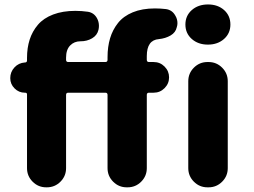

<svg xmlns="http://www.w3.org/2000/svg" viewBox="-20 -842 1124 850"><path d="M446.3 -567.4Q456.1 -567.4 456.1 -577.1V-588.9Q456.1 -634.8 467.3 -672.4Q478.5 -710 502.4 -740.2Q526.4 -770.5 567.9 -787.6Q609.4 -804.7 666 -804.7Q690.4 -804.7 714.8 -801.8Q742.2 -797.9 755.9 -773.4Q765.6 -757.8 765.6 -739.3Q765.6 -730.5 762.7 -721.7Q757.8 -698.2 735.4 -685.1Q712.9 -671.9 683.6 -668.9Q629.9 -665 629.9 -593.8V-577.1Q629.9 -567.4 639.6 -567.4H660.2Q688.5 -567.4 708.5 -547.4Q728.5 -527.3 728.5 -499.5Q728.5 -471.7 708.5 -451.7Q688.5 -431.6 660.2 -431.6H639.6Q629.9 -431.6 629.9 -421.9V-97.7Q629.9 -62.5 605 -37.6Q580.1 -12.7 544.9 -12.7H541Q505.9 -12.7 481 -37.6Q456.1 -62.5 456.1 -97.7V-421.9Q456.1 -431.6 446.3 -431.6H282.2Q272.5 -431.6 272.5 -421.9V-97.7Q272.5 -62.5 247.6 -37.6Q222.7 -12.7 187.5 -12.7H184.6Q149.4 -12.7 124.5 -37.6Q99.6 -62.5 99.6 -97.7V-423.8Q99.6 -431.6 91.8 -431.6H89.8Q63.5 -431.6 44.4 -450.7Q25.4 -469.7 25.4 -496.1Q25.4 -523.4 43.9 -543.5Q62.5 -563.5 89.8 -565.4H91.8Q99.6 -566.4 99.6 -574.2V-585.9Q99.6 -629.9 111.3 -666.5Q123 -703.1 147.9 -732.4Q172.9 -761.7 215.3 -777.8Q257.8 -793.9 313.5 -793.9Q341.8 -793.9 368.7 -790Q395.5 -786.1 409.2 -761.7Q418 -746.1 418 -727.5Q418 -718.8 416 -710Q410.2 -685.5 387.7 -672.4Q365.2 -659.2 336.9 -659.2H335.9Q308.6 -659.2 290.5 -640.6Q272.5 -622.1 272.5 -586.9V-577.1Q272.5 -567.4 282.2 -567.4ZM800.8 -733.4Q800.8 -772.5 829.1 -797.4Q857.4 -822.3 900.9 -822.3Q944.3 -822.3 972.2 -797.4Q1000 -772.5 1000 -733.4Q1000 -694.3 971.7 -669.4Q943.4 -644.5 900.4 -644.5Q857.4 -644.5 829.1 -669.4Q800.8 -694.3 800.8 -733.4ZM898.4 -12.7Q863.3 -12.7 838.4 -37.6Q813.5 -62.5 813.5 -97.7V-482.4Q813.5 -517.6 838.4 -542.5Q863.3 -567.4 898.4 -567.4H903.3Q938.5 -567.4 963.4 -542.5Q988.3 -517.6 988.3 -482.4V-97.7Q988.3 -62.5 963.4 -37.6Q938.5 -12.7 903.3 -12.7Z"/></svg>

Font: Gen Jyuu GothicX Heavy
Style: Bold
Weight: 900
Designer: [Source Han Sans]
Ryoko NISHIZUKA  (kana & ideographs); Paul D. Hunt (Latin, Greek & Cyrillic); Wenlong ZHANG  (bopomofo
Version: Version 1.002.20150607